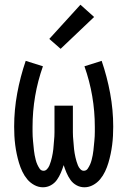

<svg xmlns="http://www.w3.org/2000/svg" viewBox="-20 -786 540 814"><path d="M162 8Q143 8 125.5 -1.5Q108 -11 95.5 -26Q83 -41 74.5 -59Q66 -77 60.5 -95.5Q55 -114 51 -133Q47 -152 44.5 -171.5Q42 -191 41 -210.5Q40 -230 40 -249Q40 -320 53 -390.5Q66 -461 89 -528L162 -505Q140 -443 129 -378.5Q118 -314 118 -248Q118 -238 118 -228Q118 -218 118.5 -208Q119 -198 120 -188Q121 -178 122 -168Q123 -158 124 -148Q125 -138 127 -128Q129 -118 131.5 -108Q134 -98 138 -89Q142 -80 148 -71Q154 -62 165 -62Q173 -62 179.5 -69Q186 -76 189.5 -84.5Q193 -93 195.5 -101.5Q198 -110 200 -118.5Q202 -127 203.5 -136Q205 -145 206 -153.5Q207 -162 207.5 -171Q208 -180 209 -189Q210 -198 210.5 -207Q211 -216 211 -224.5Q211 -233 211 -242Q211 -251 211 -260V-338H289V-260Q289 -251 289 -242Q289 -233 289 -224.5Q289 -216 289.5 -207Q290 -198 291 -189Q292 -180 292.5 -171Q293 -162 294 -153.5Q295 -145 296.5 -136Q298 -127 300 -118.5Q302 -110 304.5 -101.5Q307 -93 310.5 -84.5Q314 -76 320.5 -69Q327 -62 335 -62Q346 -62 352 -71Q358 -80 362 -89Q366 -98 368.5 -108Q371 -118 373 -128Q375 -138 376 -148Q377 -158 378 -168Q379 -178 380 -188Q381 -198 381.5 -208Q382 -218 382 -228Q382 -238 382 -248Q382 -314 371 -378.5Q360 -443 338 -505L411 -528Q434 -461 447 -390.5Q460 -320 460 -249Q460 -230 459 -210.5Q458 -191 455.5 -171.5Q453 -152 449 -133Q445 -114 439.5 -95.5Q434 -77 425.5 -59Q417 -41 404.5 -26Q392 -11 374.5 -1.5Q357 8 338 8Q320 8 304.5 -0.5Q289 -9 279 -23Q269 -37 262 -53.5Q255 -70 250 -86Q245 -70 238 -53.5Q231 -37 221 -23Q211 -9 195.5 -0.5Q180 8 162 8ZM237 -579 189 -621 321 -766 379 -714Z"/></svg>

Font: Iosevka SS04
Style: Regular
Weight: 400
Monospace: yes
Designer: Belleve Invis
Foundry: Belleve Invis
Version: Version 19.0.0; ttfautohint (v1.8.4)